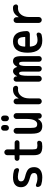

<svg xmlns="http://www.w3.org/2000/svg" viewBox="1350 -2140 800 3540"><g transform="rotate(-90 1750.0 -370.0)"><path d="M242.2 -217.8Q147.5 -242.2 107.9 -280.8Q68.4 -319.3 68.4 -384.8Q68.4 -454.1 114.3 -492.2Q160.2 -530.3 250 -530.3Q315.4 -530.3 375 -512.7Q396.5 -506.8 408.2 -489.3Q419.9 -471.7 419.9 -450.2Q419.9 -433.6 405.8 -424.3Q391.6 -415 376 -419.9Q317.4 -439.5 259.8 -440.4Q175.8 -440.4 175.8 -381.8Q175.8 -353.5 193.4 -337.4Q210.9 -321.3 254.9 -309.6Q362.3 -284.2 400.4 -248Q438.5 -211.9 438.5 -139.6Q438.5 -68.4 389.2 -29.3Q339.8 9.8 250 9.8Q178.7 9.8 119.1 -8.8Q97.7 -15.6 85 -35.2Q72.3 -54.7 72.3 -78.1Q72.3 -94.7 86.4 -103.5Q100.6 -112.3 117.2 -105.5Q176.8 -80.1 232.4 -80.1Q284.2 -80.1 307.1 -95.2Q330.1 -110.4 330.1 -141.6Q330.1 -170.9 311.5 -188Q293 -205.1 242.2 -217.8Z M599.6 -411.1Q581.1 -411.1 567.9 -423.8Q554.7 -436.5 554.7 -455.6Q554.7 -474.6 567.9 -487.3Q581.1 -500 599.6 -500H649.4Q658.2 -500 658.2 -508.8V-635.7Q658.2 -658.2 674.3 -674.3Q690.4 -690.4 712.4 -690.4Q734.4 -690.4 750 -674.3Q765.6 -658.2 765.6 -635.7V-508.8Q765.6 -500 774.4 -500H889.6Q908.2 -500 921.4 -487.3Q934.6 -474.6 934.6 -455.6Q934.6 -436.5 921.9 -423.8Q909.2 -411.1 889.6 -411.1H774.4Q766.6 -411.1 765.6 -402.3V-169.9Q765.6 -111.3 778.8 -95.7Q792 -80.1 839.8 -80.1Q862.3 -80.1 880.9 -84Q897.5 -86.9 911.1 -77.6Q924.8 -68.4 924.8 -50.8Q924.8 -29.3 912.6 -13.7Q900.4 2 879.9 4.9Q847.7 9.8 820.3 9.8Q729.5 9.8 693.8 -23.9Q658.2 -57.6 658.2 -150.4V-402.3Q658.2 -411.1 649.4 -411.1Z M1198.2 9.8Q1121.1 9.8 1087.9 -34.2Q1054.7 -78.1 1054.7 -190.4V-466.8Q1054.7 -489.3 1070.3 -504.4Q1085.9 -519.5 1107.9 -519.5Q1129.9 -519.5 1145.5 -504.4Q1161.1 -489.3 1161.1 -466.8V-209Q1161.1 -131.8 1176.3 -107.9Q1191.4 -84 1233.4 -84Q1274.4 -84 1300.8 -132.3Q1327.1 -180.7 1327.1 -276.4V-465.8Q1327.1 -488.3 1342.8 -503.9Q1358.4 -519.5 1381.3 -519.5Q1404.3 -519.5 1419.4 -503.9Q1434.6 -488.3 1434.6 -465.8V-50.8Q1434.6 -29.3 1419.9 -14.6Q1405.3 0 1383.8 0Q1361.3 0 1346.7 -14.6Q1332 -29.3 1331.1 -50.8L1330.1 -71.3Q1330.1 -72.3 1329.1 -72.3Q1327.1 -72.3 1327.1 -71.3Q1281.2 9.8 1198.2 9.8ZM1389.6 -698.2V-658.2Q1389.6 -635.7 1375 -620.6Q1360.4 -605.5 1338.4 -605.5Q1316.4 -605.5 1300.8 -620.6Q1285.2 -635.7 1285.2 -658.2V-698.2Q1285.2 -720.7 1300.8 -735.4Q1316.4 -750 1338.4 -750Q1360.4 -750 1375 -734.9Q1389.6 -719.7 1389.6 -698.2ZM1214.8 -698.2V-658.2Q1214.8 -635.7 1199.2 -620.6Q1183.6 -605.5 1161.6 -605.5Q1139.6 -605.5 1125 -620.6Q1110.4 -635.7 1110.4 -658.2V-698.2Q1110.4 -720.7 1125 -735.4Q1139.6 -750 1161.6 -750Q1183.6 -750 1199.2 -734.9Q1214.8 -719.7 1214.8 -698.2Z M1597.7 -53.7V-466.8Q1597.7 -489.3 1612.8 -504.4Q1627.9 -519.5 1649.9 -519.5Q1671.9 -519.5 1687.5 -504.4Q1703.1 -489.3 1703.1 -466.8V-427.7H1704.1H1706.1Q1740.2 -482.4 1778.3 -506.3Q1816.4 -530.3 1868.2 -530.3Q1884.8 -530.3 1892.6 -529.3Q1912.1 -527.3 1925.3 -511.2Q1938.5 -495.1 1938.5 -473.6Q1938.5 -457 1924.3 -445.8Q1910.2 -434.6 1891.6 -436.5Q1883.8 -437.5 1868.2 -438.5Q1796.9 -438.5 1751.5 -381.8Q1706.1 -325.2 1706.1 -230.5V-53.7Q1706.1 -31.2 1689.9 -15.6Q1673.8 0 1651.9 0Q1629.9 0 1613.8 -16.1Q1597.7 -32.2 1597.7 -53.7Z M2014.6 -52.7V-471.7Q2014.6 -491.2 2028.8 -505.4Q2043 -519.5 2062 -519.5Q2081.1 -519.5 2095.7 -505.9Q2110.4 -492.2 2111.3 -471.7L2112.3 -454.1Q2112.3 -452.1 2113.3 -452.1Q2115.2 -452.1 2115.2 -454.1Q2130.9 -490.2 2155.3 -510.3Q2179.7 -530.3 2206.1 -530.3Q2235.4 -530.3 2253.9 -513.2Q2272.5 -496.1 2286.1 -454.1Q2286.1 -452.1 2288.1 -452.1Q2289.1 -452.1 2289.1 -454.1Q2329.1 -530.3 2389.6 -530.3Q2440.4 -530.3 2462.9 -495.6Q2485.4 -460.9 2485.4 -370.1V-51.8Q2485.4 -29.3 2470.2 -14.6Q2455.1 0 2433.1 0Q2411.1 0 2396.5 -15.1Q2381.8 -30.3 2381.8 -51.8V-349.6Q2380.9 -389.6 2373 -403.8Q2365.2 -418 2345.7 -418Q2302.7 -418 2302.7 -280.3V-51.8Q2302.7 -29.3 2288.6 -14.6Q2274.4 0 2252.4 0Q2230.5 0 2215.3 -15.1Q2200.2 -30.3 2200.2 -51.8V-349.6Q2199.2 -388.7 2191.4 -403.3Q2183.6 -418 2167 -418Q2122.1 -418 2122.1 -250V-52.7Q2122.1 -30.3 2106 -15.1Q2089.8 0 2067.9 0Q2045.9 0 2030.3 -15.6Q2014.6 -31.2 2014.6 -52.7Z M2757.8 -442.4Q2710 -442.4 2687.5 -414.6Q2665 -386.7 2660.2 -314.5Q2660.2 -305.7 2668 -304.7H2831.1Q2838.9 -304.7 2838.9 -314.5Q2836.9 -382.8 2816.9 -412.6Q2796.9 -442.4 2757.8 -442.4ZM2772.5 9.8Q2548.8 9.8 2548.3 -260.3Q2547.9 -530.3 2757.8 -530.3Q2849.6 -530.3 2897.5 -469.7Q2945.3 -409.2 2947.3 -276.4Q2948.2 -252 2930.7 -235.8Q2913.1 -219.7 2888.7 -219.7H2668Q2661.1 -219.7 2661.1 -210.9Q2668 -137.7 2697.3 -107.9Q2726.6 -78.1 2785.2 -78.1Q2825.2 -78.1 2876 -93.8Q2891.6 -98.6 2905.8 -88.9Q2919.9 -79.1 2919.9 -61.5Q2919.9 -40 2906.7 -22.9Q2893.6 -5.9 2874 -2Q2820.3 9.8 2772.5 9.8Z M3097.7 -53.7V-466.8Q3097.7 -489.3 3112.8 -504.4Q3127.9 -519.5 3149.9 -519.5Q3171.9 -519.5 3187.5 -504.4Q3203.1 -489.3 3203.1 -466.8V-427.7H3204.1H3206.1Q3240.2 -482.4 3278.3 -506.3Q3316.4 -530.3 3368.2 -530.3Q3384.8 -530.3 3392.6 -529.3Q3412.1 -527.3 3425.3 -511.2Q3438.5 -495.1 3438.5 -473.6Q3438.5 -457 3424.3 -445.8Q3410.2 -434.6 3391.6 -436.5Q3383.8 -437.5 3368.2 -438.5Q3296.9 -438.5 3251.5 -381.8Q3206.1 -325.2 3206.1 -230.5V-53.7Q3206.1 -31.2 3189.9 -15.6Q3173.8 0 3151.9 0Q3129.9 0 3113.8 -16.1Q3097.7 -32.2 3097.7 -53.7Z"/></g></svg>

Font: Rounded Mgen+ 1m medium
Style: Regular
Weight: 500
Designer: [Source Han Sans]
Ryoko NISHIZUKA  (kana & ideographs); Paul D. Hunt (Latin, Greek & Cyrillic); Wenlong ZHANG  (bopomofo
Version: Version 1.059.20150602